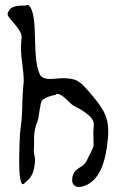

<svg xmlns="http://www.w3.org/2000/svg" viewBox="-20 -723 459 761"><path d="M181 -410C161 -410 146 -414 139 -426C103 -495 136 -660 94 -702C93 -703 91 -703 88 -703H85C83 -703 82 -700 81 -701C60 -701 28 -701 17 -683C17 -682 6 -670 12 -660C24 -640 66 -604 66 -576C66 -574 66 -571 65 -569C64 -557 63 -546 63 -535C63 -490 74 -447 74 -403C74 -395 73 -387 72 -379C68 -337 69 -295 66 -253C64 -225 58 -197 58 -169C58 -163 56 -127 56 -88C56 -42 59 7 71 7H72C76 6 78 2 81 -1C109 -21 116 -48 119 -86V-89C119 -101 114 -112 114 -124V-129C118 -165 108 -191 129 -243C134 -256 139 -315 146 -324C157 -336 184 -345 200 -347C202 -348 203 -351 205 -351C230 -351 255 -313 272 -304C296 -292 338 -269 349 -244C351 -240 352 -234 352 -229C352 -218 350 -207 350 -199C350 -174 351 -161 351 -153C351 -137 347 -134 322 -83C318 -76 313 -71 308 -67C290 -54 266 -46 266 -9C266 7 276 18 293 18C299 18 306 17 314 14C374 -7 395 -80 403 -136C407 -162 409 -183 409 -202C409 -265 386 -299 327 -366C312 -383 296 -401 273 -408C259 -412 243 -413 227 -413C212 -413 195 -410 181 -410Z"/></svg>

Font: Ancial
Style: Regular
Weight: 400
Designer: Daytona Mess (Anne-Dauphine Borione)
Foundry: Daytona Mess (Anne-Dauphine Borione)
Version: Version 1.000;Glyphs 3.2 (3192)